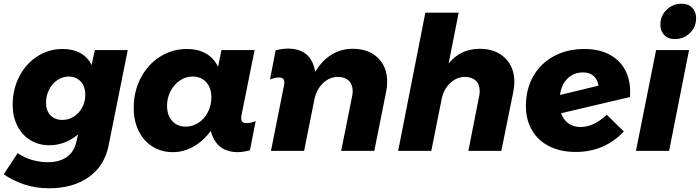

<svg xmlns="http://www.w3.org/2000/svg" viewBox="-42 -810 3758 1031"><path d="M-22 126 53 12Q86 36 129 48.5Q172 61 215 61Q277 61 316.5 33Q356 5 367 -45L377 -88Q344 -60 304.5 -45Q265 -30 223 -30Q166 -30 121 -57.5Q76 -85 51 -134.5Q26 -184 26 -247Q26 -330 61.5 -399Q97 -468 158.5 -507.5Q220 -547 294 -547Q350 -547 389.5 -525Q429 -503 450 -461L467 -541H644L541 -28Q519 81 434.5 141Q350 201 221 201Q150 201 88.5 180.5Q27 160 -22 126ZM416 -301Q416 -345 391.5 -372Q367 -399 327 -399Q294 -399 266 -380Q238 -361 221.5 -328.5Q205 -296 205 -258Q205 -216 229 -191Q253 -166 293 -166Q326 -166 354.5 -184Q383 -202 399.5 -233Q416 -264 416 -301Z M676 -231Q676 -319 713.5 -391Q751 -463 816.5 -505Q882 -547 961 -547Q1021 -547 1064 -522.5Q1107 -498 1129 -451L1147 -541H1325L1256 -197Q1253 -185 1253 -176Q1253 -162 1260 -155.5Q1267 -149 1283 -149Q1305 -149 1331 -160L1300 -3Q1262 7 1235 7Q1127 7 1094 -93L1090 -107Q1049 -52 996.5 -22.5Q944 7 886 7Q825 7 777 -23Q729 -53 702.5 -107Q676 -161 676 -231ZM1093 -287Q1093 -338 1065.5 -368.5Q1038 -399 992 -399Q955 -399 923.5 -377.5Q892 -356 873.5 -320Q855 -284 855 -242Q855 -191 882.5 -160.5Q910 -130 955 -130Q992 -130 1024 -151Q1056 -172 1074.5 -208Q1093 -244 1093 -287Z M1482 -346Q1485 -358 1485 -367Q1485 -394 1456 -394Q1434 -394 1408 -383L1438 -540Q1475 -549 1503 -549Q1617 -549 1645 -449L1651 -425Q1688 -486 1739 -517Q1790 -548 1852 -548Q1937 -548 1987 -499.5Q2037 -451 2037 -372Q2037 -343 2032 -320L1968 0H1790L1849 -294Q1852 -308 1852 -320Q1852 -356 1831 -376.5Q1810 -397 1773 -397Q1727 -397 1692 -363Q1657 -329 1646 -275L1591 0H1413Z M2720 -370Q2720 -348 2715 -320L2650 0H2473L2531 -294Q2534 -308 2534 -320Q2534 -356 2513 -376.5Q2492 -397 2455 -397Q2410 -397 2374.5 -363Q2339 -329 2329 -275L2274 0H2096L2242 -742H2421L2367 -469Q2431 -548 2534 -548Q2619 -548 2669.5 -499Q2720 -450 2720 -370Z M3342 -315Q3342 -298 3341 -289L2971 -202Q2983 -167 3010 -147.5Q3037 -128 3076 -128Q3111 -128 3147 -145Q3183 -162 3216 -194L3308 -104Q3204 6 3049 6Q2968 6 2907.5 -24.5Q2847 -55 2814.5 -111Q2782 -167 2782 -241Q2782 -331 2821.5 -400.5Q2861 -470 2932.5 -508.5Q3004 -547 3096 -547Q3210 -547 3276 -485Q3342 -423 3342 -315ZM3172 -350Q3166 -385 3144.5 -403Q3123 -421 3089 -421Q3039 -421 3006 -389Q2973 -357 2965 -300Z M3696 -712Q3696 -665 3662.5 -632.5Q3629 -600 3581 -600Q3546 -600 3525 -621.5Q3504 -643 3504 -678Q3504 -725 3537.5 -757.5Q3571 -790 3618 -790Q3654 -790 3675 -768.5Q3696 -747 3696 -712ZM3658 -541 3551 0H3373L3481 -541Z"/></svg>

Font: TypoPRO Montserrat Alternates
Style: Bold Italic
Weight: 700
Italic angle: -11.3°
Designer: Julieta Ulanovsky
Foundry: Julieta Ulanovsky
Version: Version 6.001